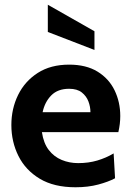

<svg xmlns="http://www.w3.org/2000/svg" viewBox="-20 -781 555 811"><path d="M299 10Q208 10 148 -26Q88 -62 58 -122Q28 -182 28 -253Q28 -322 56.5 -380Q85 -438 139.5 -473Q194 -508 272 -508Q344 -508 392 -478.5Q440 -449 464 -399.5Q488 -350 488 -291Q488 -274 486 -257.5Q484 -241 480 -223H157Q164 -176 186 -147.5Q208 -119 240.5 -105.5Q273 -92 310 -92Q354 -92 391 -103Q428 -114 460 -133L466 -28Q438 -13 395 -1.5Q352 10 299 10ZM160 -307H362Q362 -330 353.5 -352.5Q345 -375 325.5 -390.5Q306 -406 272 -406Q224 -406 196.5 -378Q169 -350 160 -307ZM379 -570 182 -646V-761L379 -649Z"/></svg>

Font: Cabin VF Beta
Style: Regular
Weight: 400
Designer: Pablo Impallari
Foundry: Pablo Impallari. http://www.impallari.com Igino Marini. http://www.ikern.com
Version: Version 2.200